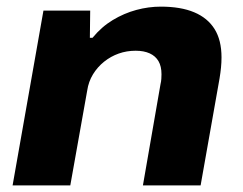

<svg xmlns="http://www.w3.org/2000/svg" viewBox="-20 -559 732 579"><path d="M18 0 111 -527H252L251 -445H259Q286 -478 320 -498.5Q354 -519 391 -529Q428 -539 465 -539Q525 -539 565.5 -522Q606 -505 627 -471.5Q648 -438 648 -386Q648 -371 646.5 -355.5Q645 -340 642 -322L585 0H411L464 -305Q466 -313 466.5 -321Q467 -329 467 -335Q467 -359 458 -374.5Q449 -390 431.5 -398Q414 -406 389 -406Q362 -406 338 -397.5Q314 -389 294 -373Q274 -357 260.5 -335Q247 -313 243 -286L192 0Z"/></svg>

Font: Archivo SemiExpanded ExtraBold
Style: Italic
Weight: 800
Width: 6
Italic angle: -10°
Designer: Hector Gatti
Foundry: Omnibus-Type
Version: Version 2.001